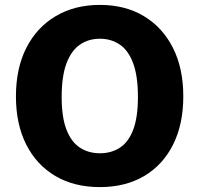

<svg xmlns="http://www.w3.org/2000/svg" viewBox="-20 -753 813 783"><path d="M387.5 10Q282.5 10 205.8 -35.2Q129 -80.5 87 -163.5Q45 -246.5 45 -360Q45 -474.5 87.5 -558Q130 -641.5 207.2 -687.2Q284.5 -733 387.5 -733Q490.5 -733 566.8 -687.2Q643 -641.5 685.2 -558Q727.5 -474.5 727.5 -360Q727.5 -246.5 686 -163.5Q644.5 -80.5 568 -35.2Q491.5 10 387.5 10ZM387.5 -128Q434 -128 469 -150.8Q504 -173.5 523.2 -224Q542.5 -274.5 542.5 -357.5Q542.5 -443 523 -495.2Q503.5 -547.5 468.5 -571.2Q433.5 -595 387.5 -595Q341 -595 306 -571Q271 -547 251.2 -494.8Q231.5 -442.5 231.5 -357.5Q231.5 -274.5 251.2 -224Q271 -173.5 306 -150.8Q341 -128 387.5 -128Z"/></svg>

Font: Public Sans ExtraBold
Style: Regular
Weight: 800
Designer: The Public Sans Project Authors: Dan O. Williams and USWDS (Libre Franklin designed by Pablo Impallari and Rodrigo Fuenz
Version: Version 1.007